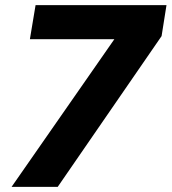

<svg xmlns="http://www.w3.org/2000/svg" viewBox="-20 -725 666 745"><path d="M25 0 460 -625 462 -573H96L118 -705H626L607 -585L204 0Z"/></svg>

Font: Nunito Sans 7pt ExtraBold
Style: Italic
Weight: 800
Italic angle: -9°
Designer: Vernon Adams
Foundry: Vernon Adams
Version: Version 3.101;gftools[0.9.27]